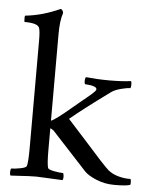

<svg xmlns="http://www.w3.org/2000/svg" viewBox="-50 -720 607 767"><g transform="rotate(5 253.0 -337.0)"><path d="M162.6 -113.3Q162.6 -56.6 167.5 -41Q169.4 -34.2 192.1 -29.8Q214.8 -25.4 229 -25.4Q231.9 -21.5 232.2 -11.2Q232.4 -1 229 2.9Q128.9 -2 124.5 -2Q107.4 -2 91.6 -1.2Q75.7 -0.5 55.2 1Q34.7 2.4 21 2.9Q17.6 -1 17.8 -11.2Q18.1 -21.5 21 -25.4Q35.2 -25.4 57.9 -29.8Q80.6 -34.2 82.5 -41Q87.4 -56.6 87.4 -113.3V-544.9Q87.4 -584 82.5 -595.7Q75.2 -613.3 22.9 -613.3Q22.5 -613.3 22 -619.4Q21.5 -625.5 21.7 -631.8Q22 -638.2 23.9 -638.7Q91.3 -645.5 162.6 -677.7Q166 -677.7 169.7 -672.6Q173.3 -667.5 173.3 -662.1Q162.6 -630.9 162.6 -577.1V-229.5Q180.2 -235.8 242.7 -289.1Q254.9 -299.3 271 -312.7Q287.1 -326.2 296.6 -333.7Q306.2 -341.3 315.2 -349.4Q324.2 -357.4 328.4 -362.3Q332.5 -367.2 332.5 -370.1Q332.5 -373 330.6 -375.5Q328.6 -377.9 324.7 -379.6Q320.8 -381.3 316.9 -382.6Q313 -383.8 307.9 -384.5Q302.7 -385.3 299.1 -385.5Q295.4 -385.7 291 -386.2Q286.6 -386.7 285.6 -386.7Q282.2 -392.1 283 -402.8Q283.7 -413.6 287.6 -415Q335 -410.2 381.3 -410.2Q431.6 -410.2 467.3 -415Q470.2 -410.6 470 -400.1Q469.7 -389.6 467.3 -386.7Q454.1 -386.7 429.9 -380.4Q405.8 -374 392.1 -364.3Q284.2 -285.6 233.9 -243.2Q261.7 -213.4 304 -165.8Q346.2 -118.2 372.8 -89.4Q399.4 -60.5 409.7 -51.8Q427.2 -37.6 452.4 -31Q477.5 -24.4 499.5 -25.4Q501 -22.9 501.7 -14.4Q502.4 -5.9 500.5 -2Q486.8 3.9 437 3.9Q397.9 3.9 364.3 -10.3Q330.6 -24.4 316.9 -39.1Q232.9 -129.9 177.2 -190.4Q175.8 -192.4 171.9 -194.3Q168 -197.3 165 -198.2L162.6 -199.2Z"/></g></svg>

Font: Amiri
Style: Regular
Weight: 400
Designer: Khaled Hosny
Version: Version 000.108